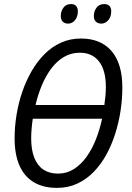

<svg xmlns="http://www.w3.org/2000/svg" viewBox="-20 -914 648 944"><path d="M260.7 9.8Q191.9 9.8 145.3 -18.6Q98.6 -46.9 75.2 -101.3Q51.8 -155.8 51.8 -233.4Q51.8 -291 61.3 -349.4Q70.8 -407.7 89.6 -462.6Q108.4 -517.6 136 -565.2Q163.6 -612.8 199.7 -648.7Q235.8 -684.6 280.5 -704.6Q325.2 -724.6 377.9 -724.6Q475.6 -724.6 528.6 -662.8Q581.5 -601.1 581.5 -483.9Q581.5 -427.7 572.8 -369.6Q564 -311.5 546.4 -256.1Q528.8 -200.7 502.2 -152.6Q475.6 -104.5 439.9 -68.1Q404.3 -31.7 359.6 -11Q314.9 9.8 260.7 9.8ZM264.6 -60.5Q308.1 -60.5 343.3 -82.8Q378.4 -105 405.8 -143.3Q433.1 -181.6 451.9 -229.7Q470.7 -277.8 481.9 -330.1H141.1Q137.2 -303.7 135.3 -279.5Q133.3 -255.4 133.3 -233.9Q133.3 -177.2 148.7 -138.4Q164.1 -99.6 193.4 -80.1Q222.7 -60.5 264.6 -60.5ZM154.8 -397.9H493.2Q496.6 -421.4 498.5 -443.6Q500.5 -465.8 500.5 -485.8Q500.5 -568.4 467 -611.6Q433.6 -654.8 372.6 -654.8Q329.6 -654.8 294.4 -634Q259.3 -613.3 232.2 -577.1Q205.1 -541 185.8 -494.9Q166.5 -448.7 154.8 -397.9ZM478 -797.9Q461.4 -797.9 451.4 -807.4Q441.4 -816.9 441.4 -835.4Q441.4 -858.4 454.6 -876.2Q467.8 -894 492.2 -894Q509.3 -894 518.1 -884.8Q526.9 -875.5 526.9 -858.9Q526.9 -832 512.5 -814.9Q498 -797.9 478 -797.9ZM314.9 -797.9Q298.3 -797.9 288.6 -807.4Q278.8 -816.9 278.8 -835.4Q278.8 -858.4 291.7 -876.2Q304.7 -894 328.6 -894Q340.3 -894 347.7 -889.9Q355 -885.7 358.9 -877.9Q362.8 -870.1 362.8 -858.9Q362.8 -832 348.9 -814.9Q335 -797.9 314.9 -797.9Z"/></svg>

Font: Open Sans SemiCondensed
Style: Italic
Weight: 400
Width: 4
Italic angle: -12°
Designer: Monotype Design Team
Foundry: Monotype Imaging Inc.
Version: Version 3.000